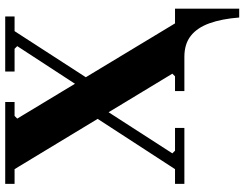

<svg xmlns="http://www.w3.org/2000/svg" viewBox="-118 -592 915 718"><g transform="rotate(-90 339.0 -232.5)"><path d="M486 -35H666V205H633Q628 140 611.5 94Q595 48 564.5 24Q534 0 486 0ZM611 -35H666V0H358V-35H413L423 -45L66 -635H11V-670H317V-635H265L255 -625ZM348 -352 526 -625 516 -635H431V-670H637V-635H582L399 -352ZM323 -352 125 -45 135 -35H220V0H11V-35H66L272 -352Z"/></g></svg>

Font: Brygada 1918
Style: Regular
Weight: 400
Designer: Mateusz Machalski | Borys Kosmynka | Przemek Hoffer
Foundry: NIEPODLEGLA 2018
Version: Version 3.006